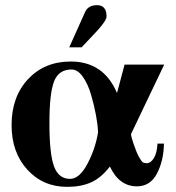

<svg xmlns="http://www.w3.org/2000/svg" viewBox="-20 -712 684 746"><path d="M249 -528 310 -664Q322 -692 357 -692Q394 -692 394 -648Q394 -633 360 -595L297 -528ZM618 -461 489 -191Q489 -183 498 -156Q510 -120 520 -102Q530 -84 535.5 -81Q541 -78 550 -78Q566 -78 578 -98Q590 -118 592 -154H617Q616 -88 590 -38Q564 12 512 12Q443 12 407 -65Q373 -21 334 -3.5Q295 14 241 14Q147 14 86 -53Q25 -120 25 -226Q25 -336 89 -404.5Q153 -473 255 -473Q382 -473 434 -352H435L464 -461ZM361 -198Q360 -226 353 -264Q346 -302 334 -343.5Q322 -385 302 -413.5Q282 -442 258 -442Q208 -442 190 -395.5Q172 -349 172 -233Q172 -114 190 -65.5Q208 -17 252 -17Q289 -17 320 -76Q351 -135 361 -198Z"/></svg>

Font: STIX MathJax Alphabets
Style: Bold
Weight: 700
Designer: MicroPress Inc., with final additions and corrections provided by Coen Hoffman, Elsevier (retired)
Version: Version 1.1.1